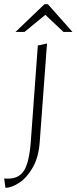

<svg xmlns="http://www.w3.org/2000/svg" viewBox="-82 -669 367 919"><path d="M-56 230 -62 185Q-57 186 -51.5 186Q-46 186 -43 186Q10 186 34.5 145Q59 104 66 1L99 -451L143 -461L108 12Q103 82 76 130.5Q49 179 12.5 204Q-24 229 -56 230ZM-8 -516 131 -649H147L265 -516H222L135 -598L35 -516Z"/></svg>

Font: Ancizar Sans Thin
Style: Italic
Weight: 100
Italic angle: -4°
Designer: Cesar Puertas, Viviana Monsalve, Julian Moncada, Julian Prieto, Jose Castro, Mariel Hernandez, Felipe Aragon, Sara Alarc
Version: Version 8.100